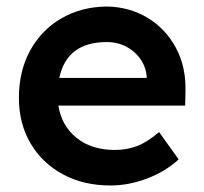

<svg xmlns="http://www.w3.org/2000/svg" viewBox="-20 -559 626 589"><path d="M319 10Q236 10 172.5 -24.5Q109 -59 73.5 -119.5Q38 -180 38 -259Q38 -341 72.5 -404Q107 -467 168 -502.5Q229 -538 307 -539Q377 -538 432.5 -504.5Q488 -471 519.5 -412.5Q551 -354 549 -279L548 -235H159Q169 -173 215 -136Q261 -99 332 -99Q369 -99 400.5 -111Q432 -123 468 -154L528 -70Q488 -33 431.5 -11.5Q375 10 319 10ZM308 -430Q185 -430 162 -320H430V-326Q425 -371 390 -400.5Q355 -430 308 -430Z"/></svg>

Font: Readex Pro Medium
Style: Regular
Weight: 500
Designer: Bonnie Shaver-Troup, Thomas Jockin
Foundry: Lexend
Version: Version 1.204; ttfautohint (v1.8.4.7-5d5b)